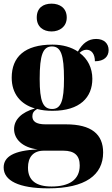

<svg xmlns="http://www.w3.org/2000/svg" viewBox="-26 -794 615 1050"><path d="M256 -622C300 -622 339 -648 339 -698C339 -751 300 -774 256 -774C210 -774 175 -751 175 -698C175 -648 210 -622 256 -622ZM238 236C441 236 538 163 538 40C538 -60 474 -114 335 -114H223C169 -114 151 -132 151 -158C151 -175 158 -187 177 -198C202 -191 230 -188 261 -188C412 -188 479 -262 479 -363C479 -422 454 -472 409 -505C421 -516 434 -522 447 -522C475 -522 493 -498 493 -459C544 -459 568 -485 568 -520C568 -556 543 -581 500 -581C457 -581 426 -558 400 -512C364 -536 317 -550 261 -550C108 -550 38 -482 38 -369C38 -283 85 -224 165 -201C92 -180 51 -140 51 -88C51 -34 96 13 180 23C49 29 -6 63 -6 122C-6 194 77 236 238 236ZM259 -198C209 -198 191 -240 191 -362C191 -494 209 -540 258 -540C307 -540 324 -494 324 -363C324 -241 307 -198 259 -198ZM256 226C172 226 127 193 127 123C127 66 155 30 214 30H320C382 30 410 57 410 111C410 190 351 226 256 226Z"/></svg>

Font: Noto Serif Display ExtraBold
Style: Regular
Weight: 800
Designer: Monotype Design Team
Foundry: Monotype Imaging Inc.
Version: Version 2.009